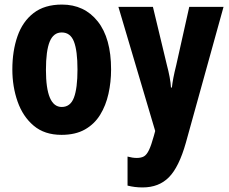

<svg xmlns="http://www.w3.org/2000/svg" viewBox="-20 -580 1001 840"><path d="M466 -276Q466 -221 454.5 -169.5Q443 -118 418 -77.5Q393 -37 351.5 -13.5Q310 10 249 10Q175 10 127.5 -30Q80 -70 57 -135.5Q34 -201 34 -276Q34 -357 56.5 -421.5Q79 -486 127 -523Q175 -560 251 -560Q349 -560 407.5 -486.5Q466 -413 466 -276ZM181 -274Q181 -112 250 -112Q288 -112 303.5 -153Q319 -194 319 -276Q319 -358 303.5 -398Q288 -438 250 -438Q214 -438 197.5 -398Q181 -358 181 -274ZM498 -550H649L710 -296Q717 -270 722 -243.5Q727 -217 728 -197H732Q734 -216 738.5 -239.5Q743 -263 751 -295L808 -550H958L793 45Q763 151 719 195.5Q675 240 604 240Q586 240 570 238Q554 236 538 232V105Q560 111 578 111Q598 111 610 104Q622 97 632 76Q642 55 653 15L659 -7Z"/></svg>

Font: Noto Sans ExtraCondensed ExtraBold
Style: Regular
Weight: 800
Width: 2
Designer: Monotype Design Team
Foundry: Monotype Imaging Inc.
Version: Version 2.013; ttfautohint (v1.8.4.7-5d5b)